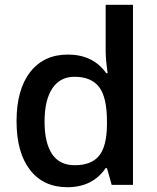

<svg xmlns="http://www.w3.org/2000/svg" viewBox="-20 -780 663 810"><path d="M264.2 9.8Q163.1 9.8 106.4 -63.5Q49.8 -136.7 49.8 -269Q49.8 -401.9 107.2 -475.8Q164.6 -549.8 266.1 -549.8Q372.6 -549.8 428.2 -471.2H434.1Q425.8 -529.3 425.8 -563V-759.8H541V0H451.2L431.2 -70.8H425.8Q370.6 9.8 264.2 9.8ZM294.9 -83Q365.7 -83 397.9 -122.8Q430.2 -162.6 431.2 -252V-268.1Q431.2 -370.1 397.9 -413.1Q364.7 -456.1 293.9 -456.1Q233.4 -456.1 200.7 -407Q168 -357.9 168 -267.1Q168 -177.2 199.7 -130.1Q231.4 -83 294.9 -83Z"/></svg>

Font: f1_46894          
Style: Regular
Weight: 600
Foundry: Ascender Corporation
Version: Version 1.10